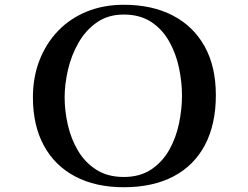

<svg xmlns="http://www.w3.org/2000/svg" viewBox="-20 -782 1040 805"><path d="M743 -381Q743 -324 730.5 -264Q718 -204 689.5 -153.5Q661 -103 614 -71.5Q567 -40 499 -40Q432 -40 384.5 -70Q337 -100 307.5 -149.5Q278 -199 264.5 -258Q251 -317 251 -374Q251 -429 265 -489.5Q279 -550 309 -602.5Q339 -655 386 -688Q433 -721 499 -721Q567 -721 614 -690Q661 -659 689.5 -608Q718 -557 730.5 -497.5Q743 -438 743 -381ZM885 -383Q885 -503 838 -587.5Q791 -672 704.5 -717Q618 -762 499 -762Q414 -762 344 -733.5Q274 -705 223.5 -652.5Q173 -600 145.5 -529Q118 -458 118 -374Q118 -256 164 -171.5Q210 -87 295.5 -42Q381 3 499 3Q621 3 707.5 -42.5Q794 -88 839.5 -174.5Q885 -261 885 -383Z"/></svg>

Font: UoqMunThenKhung
Style: Regular
Weight: 400
Designer: Font-Kai, 金井和夫, 宇文滿月
Foundry: Kazuo Kanai, Moonlit Owen
Version: Version 1.197